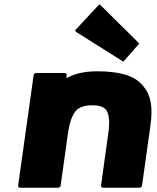

<svg xmlns="http://www.w3.org/2000/svg" viewBox="-20 -867 733 894"><path d="M254 7 262 0 296 -244C304 -298 316 -334 339 -357C356 -370 380 -377 410 -377C439 -377 459 -371 473 -357C489 -335 492 -299 484 -244L450 0L456 7H633L641 0L681 -287C692 -366 683 -424 649 -463V-464L643 -471C604 -516 535 -535 432 -535C371 -535 325 -523 289 -503L291 -520L285 -527H145L137 -520L64 0L70 7ZM628 -664 622 -671 444 -847 436 -840 329 -725 335 -718 554 -580 561 -587Z"/></svg>

Font: Hussar Woodtype
Style: BlkObl
Weight: 900
Foundry: Cannot Into Space Fonts
Version: Version 1.07